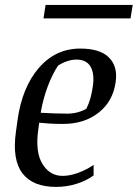

<svg xmlns="http://www.w3.org/2000/svg" viewBox="-20 -734 549 765"><path d="M440.9 -407.7Q430.2 -330.1 373 -285.2Q315.9 -240.2 231.4 -240.2Q201.7 -240.2 176.8 -241.7Q151.9 -243.2 136.2 -245.1L132.3 -216.3Q120.1 -127.4 149.4 -80.3Q178.7 -33.2 229.5 -33.2Q259.3 -33.2 293.5 -46.1Q327.6 -59.1 353 -77.1V-35.2Q326.2 -15.1 286.9 -2.2Q247.6 10.7 203.1 10.7Q110.4 10.7 69.1 -43.9Q27.8 -98.6 43.5 -209.5L49.8 -254.9Q67.9 -385.7 134.5 -463.1Q201.2 -540.5 299.8 -540.5Q378.4 -540.5 414.1 -504.9Q449.7 -469.2 440.9 -407.7ZM211.4 -472.7Q189 -439.5 170.2 -389.6Q151.4 -339.8 142.1 -284.7Q169.4 -283.2 196 -282.2Q222.7 -281.2 248 -281.2Q269 -281.2 288.8 -286.4Q308.6 -291.5 324.2 -300.8Q334 -320.8 340.1 -342Q346.2 -363.3 350.1 -391.6Q356.9 -440.9 340.6 -468.8Q324.2 -496.6 284.2 -496.6Q266.6 -496.6 247.6 -490.2Q228.5 -483.9 211.4 -472.7ZM161.6 -714.4H508.8L500 -660.6H153.3Z"/></svg>

Font: Noticia Text
Style: Italic
Weight: 400
Italic angle: -8°
Designer: JM Sole
Foundry: JM Sole
Version: Version 1.003